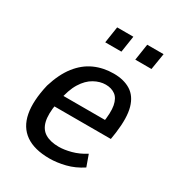

<svg xmlns="http://www.w3.org/2000/svg" viewBox="-172 -817 861 935"><g transform="rotate(30 258.5 -350.0)"><path d="M246 9Q161 9 111.5 -25.5Q62 -60 49 -127.5Q36 -195 59 -293Q82 -368 119 -415Q156 -462 205 -484Q254 -506 312 -506Q369 -506 407.5 -482Q446 -458 461 -405Q476 -352 464 -262L458 -223H123L134 -289H404L384 -267Q395 -334 388 -371Q381 -408 359 -424Q337 -440 305 -440Q273 -440 240.5 -422Q208 -404 183.5 -364.5Q159 -325 147 -259L143 -238Q132 -175 141.5 -136.5Q151 -98 180.5 -80.5Q210 -63 257 -63Q287 -63 325 -73Q363 -83 401 -107L424 -43Q380 -14 333.5 -2.5Q287 9 246 9ZM368 -617 382 -709H474L459 -617ZM199 -617 213 -709H304L290 -617Z"/></g></svg>

Font: Nunito Sans 7pt Condensed Medium
Style: Italic
Weight: 500
Width: 3
Italic angle: -9°
Designer: Vernon Adams
Foundry: Vernon Adams
Version: Version 3.101;gftools[0.9.27]